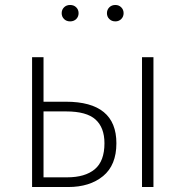

<svg xmlns="http://www.w3.org/2000/svg" viewBox="-20 -752 746 772"><path d="M448 -176Q448 -88 394.5 -44Q341 0 254 0H109V-522H155V-343H245Q448 -343 448 -176ZM597 -522V0H551V-522ZM400 -176Q400 -239 364 -271.5Q328 -304 246 -304H155V-39H250Q322 -39 361 -71.5Q400 -104 400 -176ZM296 -699Q296 -685 286.5 -675.5Q277 -666 262 -666Q247 -666 237.5 -675.5Q228 -685 228 -699Q228 -713 237.5 -722.5Q247 -732 262 -732Q277 -732 286.5 -722.5Q296 -713 296 -699ZM477 -699Q477 -685 467.5 -675.5Q458 -666 444 -666Q429 -666 419.5 -675.5Q410 -685 410 -699Q410 -713 419.5 -722.5Q429 -732 444 -732Q458 -732 467.5 -722.5Q477 -713 477 -699Z"/></svg>

Font: FiraGO ExtraLight
Style: Regular
Weight: 200
Designer: bBox Type
Foundry: bBox Type GmbH
Version: Version 1.001